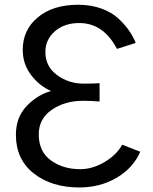

<svg xmlns="http://www.w3.org/2000/svg" viewBox="-20 -783 654 820"><path d="M47.9 -207Q47.9 -282.2 93.8 -330.1Q139.6 -377.9 198.2 -394.5Q149.4 -415 113.3 -461.9Q77.1 -508.8 77.1 -570.3Q77.1 -655.3 141.6 -709Q206.1 -762.7 313.5 -762.7Q368.2 -762.7 412.6 -746.6Q457 -730.5 485.4 -704.1Q513.7 -677.7 531.2 -652.3Q548.8 -627 559.6 -599.6L479.5 -574.2Q421.9 -684.6 318.4 -684.6Q254.9 -684.6 214.4 -649.4Q173.8 -614.3 173.8 -560.5Q173.8 -499 223.6 -462.4Q273.4 -425.8 336.9 -425.8Q382.8 -425.8 405.3 -427.7V-349.6Q369.1 -352.5 334 -352.5Q257.8 -352.5 201.7 -314.5Q145.5 -276.4 145.5 -209Q145.5 -135.7 197.3 -98.1Q249 -60.5 322.3 -60.5Q375 -60.5 426.3 -90.8Q477.5 -121.1 502 -165L579.1 -134.8Q547.9 -64.5 477.5 -23.4Q407.2 17.6 318.4 17.6Q200.2 17.6 124 -42.5Q47.9 -102.5 47.9 -207Z"/></svg>

Font: Gothic A1 Medium
Style: Regular
Weight: 500
Designer: HanYang I&C Co.,Ltd.
Foundry: HanYang I&C Co.,Ltd.
Version: Version 2.50